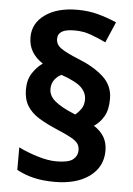

<svg xmlns="http://www.w3.org/2000/svg" viewBox="-55 -806 595 858"><g transform="rotate(5 243.0 -377.5)"><path d="M59 -391Q59 -434 78.5 -464Q98 -494 124 -512Q93 -532 76 -560Q59 -588 59 -625Q59 -688 113.5 -726.5Q168 -765 257 -765Q307 -765 350 -753.5Q393 -742 434 -724L394 -631Q361 -647 326.5 -659.5Q292 -672 254 -672Q214 -672 196 -661Q178 -650 178 -627Q178 -602 202.5 -585Q227 -568 282 -546Q352 -518 394.5 -479Q437 -440 437 -381Q437 -332 420 -302.5Q403 -273 376 -255Q406 -236 421.5 -210Q437 -184 437 -148Q437 -76 379 -33Q321 10 222 10Q169 10 127.5 0Q86 -10 52 -29V-130Q90 -111 137.5 -96.5Q185 -82 222 -82Q277 -82 297 -98.5Q317 -115 317 -139Q317 -156 309.5 -168Q302 -180 280.5 -192.5Q259 -205 216 -223Q166 -244 131 -265.5Q96 -287 77.5 -317Q59 -347 59 -391ZM168 -402Q168 -372 195.5 -348.5Q223 -325 281 -301L288 -298Q302 -309 314 -326Q326 -343 326 -368Q326 -398 303 -421.5Q280 -445 212 -469Q195 -462 181.5 -444.5Q168 -427 168 -402Z"/></g></svg>

Font: Noto Sans IKEA
Style: Bold
Weight: 600
Designer: Monotype Design Team
Foundry: Monotype Imaging Inc.
Version: Version 2.001